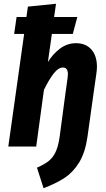

<svg xmlns="http://www.w3.org/2000/svg" viewBox="-20 -777 562 1018"><path d="M494 -423Q494 -407 491 -387L475 -275L444 -53Q432 31 400.5 83Q369 135 324 165Q279 195 211 221L176 112Q213 96 236.5 78Q260 60 274.5 29.5Q289 -1 296 -50L326 -275L338 -361Q340 -379 340 -384Q340 -419 314 -419Q290 -419 266 -389Q242 -359 213 -301L172 0H24L108 -597H55L68 -687H120L128 -742L277 -757L267 -687H390L366 -597H255L234 -448Q261 -492 299 -520Q337 -548 383 -548Q435 -548 464.5 -514.5Q494 -481 494 -423Z"/></svg>

Font: Fira Sans Condensed
Style: Bold Italic
Weight: 700
Width: 3
Italic angle: -8°
Designer: Carrois Corporate & Edenspiekermann AG
Foundry: Carrois Corporate GbR & Edenspiekermann AG
Version: Version 4.203